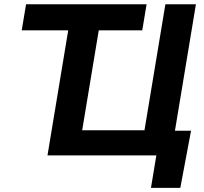

<svg xmlns="http://www.w3.org/2000/svg" viewBox="-20 -748 984 924"><path d="M84.5 -602.1 105.5 -727.5H685.5L664.6 -602.1ZM802.2 0H208.5L329.1 -727.5H476.1L375.5 -121.1H675.3L775.9 -727.5H922.9ZM706.5 156.2 732.4 0H690.4L710 -118.7H899.4L847.7 156.2Z"/></svg>

Font: Inter 24pt
Style: Bold Italic
Weight: 700
Italic angle: -9.3988°
Version: Version 4.001;git-66647c0bb